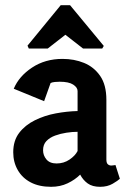

<svg xmlns="http://www.w3.org/2000/svg" viewBox="-20 -716 501 740"><path d="M177 4Q131 4 98.5 -13Q66 -30 48.5 -60.5Q31 -91 31 -129Q31 -174 54 -204Q77 -234 114.5 -252.5Q152 -271 195 -279Q238 -287 279 -288V-365Q279 -379 262 -390Q245 -401 210 -401Q201 -401 191 -400Q181 -399 175 -396L150 -326L33 -374Q53 -422 103.5 -455.5Q154 -489 221 -489Q266 -489 304 -473.5Q342 -458 366 -423.5Q390 -389 390 -331V-101Q390 -88 395.5 -83Q401 -78 409 -78Q414 -78 419 -79Q424 -80 425 -80L442 -27Q435 -20 414.5 -8Q394 4 366 4Q336 4 318 -9Q300 -22 289 -43Q269 -23 240.5 -9.5Q212 4 177 4ZM198 -86Q226 -86 248 -101Q270 -116 279 -134V-208Q259 -208 236 -204.5Q213 -201 192.5 -193.5Q172 -186 159 -172.5Q146 -159 146 -137Q146 -117 159 -101.5Q172 -86 198 -86ZM91 -529 86 -540 214 -696H250L380 -539L374 -529H300L232 -582L164 -529Z"/></svg>

Font: Kreon SemiBold
Style: Regular
Weight: 600
Designer: Julia Petretta
Foundry: Julia Petretta and Eli Heuer
Version: Version 2.002